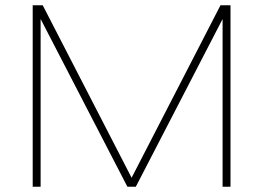

<svg xmlns="http://www.w3.org/2000/svg" viewBox="-20 -708 998 728"><path d="M463 0 134 -636V0H104V-688H142L479 -34L816 -688H854V0H824V-636L495 0Z"/></svg>

Font: Roundo ExtraLight
Style: Regular
Weight: 250
Designer: Namrata Goyal (Gurmukhi), Shiva Nallaperumal (Latin)
Foundry: Indian Type Foundry
Version: Version 1.000;PS 1.0;hotconv 1.0.88;makeotf.lib2.5.647800